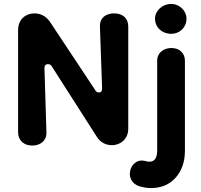

<svg xmlns="http://www.w3.org/2000/svg" viewBox="-20 -724 1024 976"><path d="M850 -552C893 -552 928 -584 928 -629C928 -669 893 -704 850 -704C805 -704 768 -669 768 -629C768 -584 805 -552 850 -552ZM144 16C187 16 216 -11 216 -46C216 -48 216 -49 216 -51L206 -378C206 -391 212 -398 224 -398C233 -398 239 -394 243 -387L472 -29C491 2 521 14 549 14C592 14 632 -17 632 -70V-589C632 -632 603 -656 560 -656C517 -656 488 -632 488 -594C488 -593 488 -591 488 -589L499 -274C499 -261 494 -254 483 -254C474 -254 468 -258 464 -266L234 -613C214 -642 186 -656 155 -656C112 -656 72 -627 72 -571V-51C72 -11 101 16 144 16ZM747 232C800 232 842 214 873 179C904 144 920 98 920 43V-416C920 -452 894 -480 851 -480C808 -480 779 -451 779 -418V40C779 79 766 98 739 98C733 98 726 97 717 94C711 93 705 92 700 92C669 92 640 121 640 160C640 185 654 211 686 222C703 227 722 232 747 232Z"/></svg>

Font: Dongle
Style: Bold
Weight: 700
Designer: Yanghee Ryu
Foundry: Yanghee Ryu
Version: Version 2.000